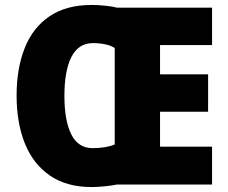

<svg xmlns="http://www.w3.org/2000/svg" viewBox="-20 -745 921 775"><path d="M350 -725Q375 -725 404.5 -722Q434 -719 453 -714H836V-563H626V-445H820V-294H626V-153H836V0H451Q433 4 403.5 7Q374 10 350 10Q248 10 180.5 -37Q113 -84 80 -167Q47 -250 47 -359Q47 -468 79.5 -550.5Q112 -633 179.5 -679Q247 -725 350 -725ZM355 -571Q297 -571 268.5 -515.5Q240 -460 240 -358Q240 -257 268 -202Q296 -147 354 -147Q380 -147 404 -151Q428 -155 443 -162V-551Q429 -561 405 -566Q381 -571 355 -571Z"/></svg>

Font: Noto Sans Malayalam SemiCondensed Black
Style: Regular
Weight: 900
Width: 4
Designer: Jelle Bosma - Monotype Design Team
Foundry: Monotype Imaging Inc.
Version: Version 2.104; ttfautohint (v1.8.4.7-5d5b)